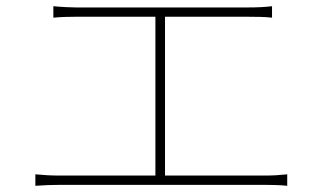

<svg xmlns="http://www.w3.org/2000/svg" viewBox="-20 -659 1040 619"><path d="M834 -93H512V-605H779Q800 -605 820.5 -604.5Q841 -604 857 -602V-639Q842 -637 822 -636Q802 -635 779 -635H225Q214 -635 193 -636Q172 -637 152 -639V-602Q170 -604 193 -604.5Q216 -605 225 -605H481V-93H172Q153 -93 133.5 -94Q114 -95 94 -97V-60Q136 -63 172 -63H834Q846 -63 866.5 -62.5Q887 -62 906 -60V-97Q887 -95 870 -94Q853 -93 834 -93Z"/></svg>

Font: Spoqa Han Sans Neo Thin
Style: Regular
Weight: 100
Designer: [Spoqa Han Sans Neo] Dong-huui Kim  Younghwa Kang  Yujin Lee  [Noto Sans] Ryoko NISHIZUKA  (kana & ideographs); Paul D. 
Foundry: Spoqa (http://www.spoqa-han-sans.com)
Version: Version 1.100;hotconv 1.0.109;makeotfexe 2.5.65596